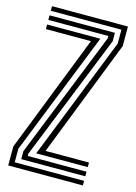

<svg xmlns="http://www.w3.org/2000/svg" viewBox="-121 -865 660 930"><g transform="rotate(15 209.0 -400.0)"><path d="M131.5 -91.8 375.2 -707V-777H21V-800H401.8V-702L172.2 -114.8H390V-91.8ZM68.8 -45.8V-85.8L322 -719.5V-731.2H21V-754.2H348.8V-712L95 -79.8V-68.8H390V-45.8ZM15.8 0V-95.2L247 -685.2H21V-708.2H287.8L42.2 -90.8V-23H390V0Z"/></g></svg>

Font: Big Shoulders Inline Text ExtraBold
Style: Regular
Weight: 800
Designer: Patric King
Foundry: XO Type Co
Version: Version 1.000